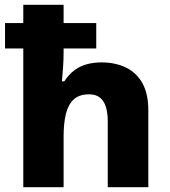

<svg xmlns="http://www.w3.org/2000/svg" viewBox="-20 -780 708 800"><path d="M245 -760V-684H381V-578H245V-563Q245 -531 242.5 -495.5Q240 -460 238 -441H248Q266 -469 289 -486.5Q312 -504 340.5 -512Q369 -520 403 -520Q460 -520 504 -499Q548 -478 573 -434Q598 -390 598 -320V0H429V-272Q429 -330 410 -358.5Q391 -387 351 -387Q311 -387 288 -366.5Q265 -346 255 -307Q245 -268 245 -211V0H77V-578H1V-684H77V-760Z"/></svg>

Font: Noto Sans Devanagari ExtraBold
Style: Regular
Weight: 800
Version: Version 2.003